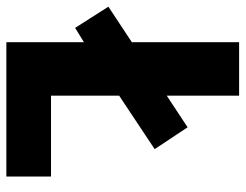

<svg xmlns="http://www.w3.org/2000/svg" viewBox="-116 -652 754 589"><g transform="rotate(90 260.5 -357.0)"><path d="M95 0H507V-137H259V-346L423 -455L356 -556L259 -492V-714H95V-385L-14 -313L51 -211L95 -238Z"/></g></svg>

Font: Noto Sans Thai Looped SemiCondensed ExtraBold
Style: Regular
Weight: 800
Width: 4
Designer: Sasikarn Vongin, Ben Mitchell
Foundry: The Fontpad Ltd
Version: Version 1.001